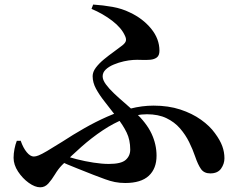

<svg xmlns="http://www.w3.org/2000/svg" viewBox="-20 -785 1040 834"><path d="M377.5 -746.5 384.7 -765.2Q427.3 -762.5 468.8 -755.1Q510.2 -747.7 544.6 -730.6Q600.1 -704.7 636.4 -660.6Q672.6 -616.4 672.6 -564.6Q672.6 -544.2 661.5 -535.6Q650.4 -527.1 632.7 -525.5Q615 -523.9 595.1 -524.8Q575.2 -525.7 558.2 -524.6Q540.3 -523.5 517.9 -518.6Q495.4 -513.6 474.2 -504.7Q452.9 -495.9 439.4 -483.1Q425.9 -470.2 425.9 -453.5Q425.9 -437.8 439.7 -418.9Q453.4 -400.1 474.9 -379.7Q496.3 -359.3 520.5 -338.7Q544.6 -318.1 565.2 -299.2Q616.3 -251.3 638.2 -204.6Q660 -157.8 660 -108.7Q660 -52.6 626.2 -21.3Q592.5 9.9 524 9.9Q499.7 9.9 478.9 5.7Q458.1 1.5 436.3 -6.6Q414.4 -14.8 386.1 -25.4Q353.1 -38.9 313.8 -54.1Q274.4 -69.4 232.6 -88.6L246.9 -113.2Q276.1 -103.1 312.6 -93.6Q349.2 -84.2 386.3 -78.6Q423.3 -72.9 452.7 -72.9Q506.2 -72.9 525.9 -90.4Q545.7 -107.8 545.7 -135.2Q545.7 -177.1 530.2 -209.1Q514.8 -241.1 486.6 -276.6Q459.3 -312.6 435.5 -342.4Q411.8 -372.2 397.1 -399.4Q382.4 -426.6 382.4 -454.1Q382.4 -472.7 396.5 -491.4Q410.6 -510 432 -527.6Q453.4 -545.2 474.9 -560.5Q496.4 -575.9 511.4 -587.8Q525.4 -599 527 -608.4Q528.6 -617.9 522.8 -629.7Q507.7 -663.9 467.8 -694.5Q427.8 -725.2 377.5 -746.5ZM69.9 -173.6Q80.7 -142.4 96.2 -123.8Q111.7 -105.1 127 -105.1Q135.7 -105.1 147.9 -110Q160.2 -114.8 184.4 -129Q208.5 -143.2 250.7 -169.6Q297 -199.9 345.8 -227.7Q394.6 -255.6 444.7 -277.8Q494.8 -300 545.9 -313.1Q597 -326.2 647.1 -326.2Q711.5 -326.2 763.1 -309.3Q814.6 -292.4 853 -265Q891.4 -237.7 913.6 -206.5Q936 -176.3 945.4 -150.5Q954.9 -124.8 954.9 -97.3Q954.9 -73.4 940.3 -52.6Q925.6 -31.8 893.5 -31.8Q866.7 -31.8 853.3 -50.5Q839.9 -69.2 827.6 -105.4Q817.2 -136.1 801.6 -167.7Q786 -199.4 762 -227.2Q738.1 -254.9 702.8 -271.8Q667.6 -288.7 618.1 -288.7Q570.7 -288.7 521.9 -269.4Q473.1 -250.2 425.8 -218.5Q378.5 -186.9 333.8 -147.4Q289 -107.8 248.7 -67.2Q232.6 -50.5 218.9 -27.7Q205.2 -4.9 190.2 11.9Q175.2 28.6 154.9 28.6Q132 28.6 104.9 9.2Q77.9 -10.2 58.4 -39.8Q39 -69.5 39 -99.5Q39 -117.8 42.9 -138Q46.9 -158.2 53 -173.3Z"/></svg>

Font: Noto Serif HK
Style: Regular
Weight: 200
Designer: Ryoko NISHIZUKA 西塚涼子 (kana & ideographs); Frank Grießhammer (Latin, Greek & Cyrillic); Wenlong ZHANG 张文龙 (bopomofo); San
Foundry: Adobe
Version: Version 2.001;hotconv 1.1.0;makeotfexe 2.6.0